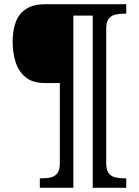

<svg xmlns="http://www.w3.org/2000/svg" viewBox="-20 -780 660 911"><path d="M169 111V66H182Q205 66 223.5 61Q242 56 253 40.5Q264 25 264 -6V-386H193Q135 -386 101.5 -413.5Q68 -441 54 -485.5Q40 -530 40 -582Q40 -636 55 -676Q70 -716 104.5 -738Q139 -760 195 -760H579V-715H566Q544 -715 525 -710Q506 -705 495 -690Q484 -675 484 -643V-6Q484 25 495 40.5Q506 56 525 61Q544 66 566 66H579V111H420V-706H328V111Z"/></svg>

Font: Noto Serif Khmer Medium
Style: Regular
Weight: 500
Version: Version 2.003